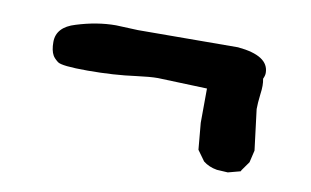

<svg xmlns="http://www.w3.org/2000/svg" viewBox="-42 -436 681 420"><g transform="rotate(10 298.0 -226.0)"><path d="M457.5 -362.3Q526.9 -356 526.9 -317.4Q526.9 -311.5 523.4 -304.2Q524.9 -296.9 524.9 -288.6Q524.9 -279.8 523.4 -269.5Q521 -249.5 521 -236.3L532.2 -146L525.9 -119.1L511.7 -99.1L510.3 -96.2L482.9 -88.9L458.5 -90.3Q440.4 -93.3 427.7 -103.5L411.1 -126.5L405.8 -185.5L406.2 -261.7L296.4 -265.6Q279.3 -265.6 249.5 -261.7Q200.2 -254.9 142.1 -254.9Q84 -254.9 75.2 -262Q66.4 -269 63.5 -274.4Q57.6 -284.7 57.6 -303.7Q57.6 -336.9 99.1 -349.1Q144.5 -363.3 186.5 -363.3L235.4 -361.3Z"/></g></svg>

Font: Drukaatie burti
Style: Heavy
Weight: 800
Version: Version 0.14